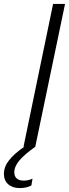

<svg xmlns="http://www.w3.org/2000/svg" viewBox="-85 -749 352 980"><path d="M186 -729H247L95 0Q39 40 13.5 70.5Q-12 101 -12 131Q-12 151 0.5 162Q13 173 36 173Q59 173 81 163L75 198Q49 211 16 211Q-21 211 -43 191.5Q-65 172 -65 139Q-65 102 -38.5 68.5Q-12 35 39 0H35Z"/></svg>

Font: Mona Sans Light
Style: Italic
Weight: 300
Italic angle: -11.7°
Designer: Deni Anggara
Foundry: GitHub
Version: Version 2.000